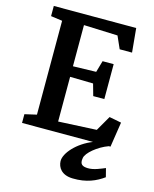

<svg xmlns="http://www.w3.org/2000/svg" viewBox="-144 -852 962 1201"><g transform="rotate(15 337.0 -252.0)"><path d="M49.3 0H508.8C412.6 37.6 342.3 116.2 343.8 168.5C345.2 208 371.1 252 444.8 253.4C533.2 255.9 596.2 227.1 643.6 192.4L629.4 136.7C602.5 147.5 557.1 168.9 517.6 167C487.8 165.5 464.4 158.2 473.1 113.3C478 79.6 544.4 23.9 611.3 0H622.1L647 -162.1L568.8 -177.2L512.2 -79.1L265.1 -66.9V-356.4L414.6 -353.5L436 -277.3H507.8V-503.4H436L414.6 -428.7L265.1 -424.8V-691.4L484.4 -683.1L520 -603H600.1L585.4 -758.3H51.8V-692.4L126 -682.1V-74.2L49.3 -56.6Z"/></g></svg>

Font: Merriweather
Style: Bold
Weight: 700
Designer: Eben Sorkin ( eben@eyebytes.com )
Foundry: Sorkin Type Co.
Version: Version 1.003